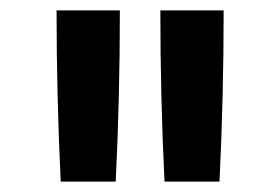

<svg xmlns="http://www.w3.org/2000/svg" viewBox="-20 -792 540 370"><path d="M97 -442Q93 -524 91 -606.5Q89 -689 89 -772H211Q211 -689 209 -606.5Q207 -524 203 -442ZM297 -442Q293 -524 291 -606.5Q289 -689 289 -772H411Q411 -689 409 -606.5Q407 -524 403 -442Z"/></svg>

Font: Iosevka Custom
Style: Bold
Weight: 700
Monospace: yes
Designer: Belleve Invis
Foundry: Belleve Invis
Version: Version 30.3.3; ttfautohint (v1.8.3)